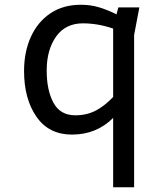

<svg xmlns="http://www.w3.org/2000/svg" viewBox="-20 -554 680 806"><path d="M565 -523 543 -407V232H455V-59Q385 11 282 11Q185 11 133 -64Q81 -139 81 -256Q81 -336 109.5 -399Q138 -462 191.5 -498Q245 -534 319 -534Q359 -534 393.5 -524Q428 -514 469 -494L477 -523ZM455 -147V-434Q391 -456 328 -456Q255 -456 215.5 -400.5Q176 -345 176 -258Q176 -175 204.5 -122.5Q233 -70 296 -70Q344 -70 381.5 -89.5Q419 -109 455 -147Z"/></svg>

Font: Amiko
Style: Regular
Weight: 400
Designer: Pablo Impallari, Rodrigo Fuenzalida, Andres Torresi
Foundry: Impallari Type
Version: Version 1.001; ttfautohint (v1.3)